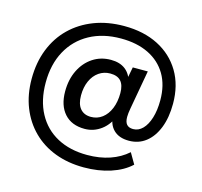

<svg xmlns="http://www.w3.org/2000/svg" viewBox="-122 -849 1209 1149"><g transform="rotate(15 482.5 -275.0)"><path d="M493 165Q395 165 314.5 134.5Q234 104 176 46.5Q118 -11 86.5 -90.5Q55 -170 55 -267Q55 -368 87.5 -450.5Q120 -533 180.5 -592Q241 -651 324.5 -683Q408 -715 510 -715Q631 -715 721 -669Q811 -623 861 -539Q911 -455 911 -341Q911 -255 886 -191.5Q861 -128 816.5 -93.5Q772 -59 712 -59Q651 -59 617 -92.5Q583 -126 582 -186L612 -196Q587 -128 540.5 -93.5Q494 -59 438 -59Q357 -59 312.5 -109Q268 -159 268 -246Q268 -320 296 -377Q324 -434 373 -466.5Q422 -499 485 -499Q540 -499 574.5 -472.5Q609 -446 621 -395H604L622 -489H715L672 -248Q669 -232 667.5 -218.5Q666 -205 666 -194Q666 -163 679 -148Q692 -133 719 -133Q752 -133 777.5 -159Q803 -185 817.5 -232Q832 -279 832 -341Q832 -435 793 -501Q754 -567 682 -602.5Q610 -638 510 -638Q399 -638 316 -592.5Q233 -547 187.5 -463.5Q142 -380 142 -267Q142 -157 185 -77Q228 3 307 45.5Q386 88 493 88Q570 88 633 66.5Q696 45 742 4L781 71Q733 116 658 140.5Q583 165 493 165ZM456 -138Q495 -138 525.5 -161Q556 -184 573 -225.5Q590 -267 590 -321Q590 -370 568.5 -394.5Q547 -419 502 -419Q463 -419 432 -397.5Q401 -376 383.5 -337Q366 -298 366 -247Q366 -194 389.5 -166Q413 -138 456 -138Z"/></g></svg>

Font: Mulish ExtraLight
Style: Regular
Weight: 200
Designer: Vernon Adams
Foundry: Vernon Adams
Version: Version 3.603